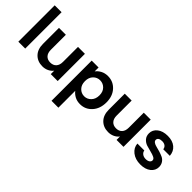

<svg xmlns="http://www.w3.org/2000/svg" viewBox="30 -1619 2763 2763"><g transform="rotate(45 1411.5 -238.0)"><path d="M69 0V-740H209V0Z M870 -554V0H729V-70Q702 -34 658.5 -13.5Q615 7 564 7Q465 7 403.5 -55.5Q342 -118 342 -229V-554H482V-249Q482 -183 515 -147.5Q548 -112 605 -112Q663 -112 696 -147.5Q729 -183 729 -249V-554Z M1148 -474Q1175 -512 1222.5 -537.5Q1270 -563 1331 -563Q1440 -563 1512 -484.5Q1584 -406 1584 -279Q1584 -151 1511.5 -71Q1439 9 1331 9Q1270 9 1223.5 -16Q1177 -41 1148 -79V264H1008V-554H1148ZM1294 -440Q1234 -440 1191 -396Q1148 -352 1148 -277Q1148 -202 1191 -158Q1234 -114 1294 -114Q1354 -114 1397.5 -159Q1441 -204 1441 -279Q1441 -354 1398 -397Q1355 -440 1294 -440Z M2209 -554V0H2068V-70Q2041 -34 1997.5 -13.5Q1954 7 1903 7Q1804 7 1742.5 -55.5Q1681 -118 1681 -229V-554H1821V-249Q1821 -183 1854 -147.5Q1887 -112 1944 -112Q2002 -112 2035 -147.5Q2068 -183 2068 -249V-554Z M2777 -158Q2777 -85 2717.5 -38Q2658 9 2559 9Q2456 9 2389 -43.5Q2322 -96 2317 -175H2458Q2462 -143 2489.5 -122Q2517 -101 2558 -101Q2598 -101 2620.5 -117Q2643 -133 2643 -158Q2643 -185 2611 -201Q2579 -217 2533 -227.5Q2487 -238 2440.5 -253Q2394 -268 2362 -304.5Q2330 -341 2330 -397Q2330 -468 2389.5 -515.5Q2449 -563 2549 -563Q2648 -563 2707 -513.5Q2766 -464 2772 -380H2638Q2635 -413 2610.5 -432.5Q2586 -452 2545 -452Q2507 -452 2486.5 -438Q2466 -424 2466 -399Q2466 -376 2489 -360Q2512 -344 2546 -336.5Q2580 -329 2620 -316.5Q2660 -304 2694.5 -288.5Q2729 -273 2752.5 -239.5Q2776 -206 2777 -158Z"/></g></svg>

Font: SVN-Poppins SemiBold
Style: Regular
Weight: 600
Designer: Ninad Kale (Devanagari), Jonny Pinhorn (Latin)
Foundry: Indian Type Foundry
Version: Version 3.002 2017